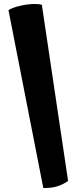

<svg xmlns="http://www.w3.org/2000/svg" viewBox="-20 -835 425 972"><path d="M22.9 -783.7Q43.9 -796.9 83.5 -805.9Q123 -814.9 156.2 -814.9Q178.7 -814.9 191.9 -810.5L324.7 81.1Q296.9 100.6 266.8 109.1Q236.8 117.7 199.2 116.7Z"/></svg>

Font: Fruktur
Style: Regular
Weight: 400
Designer: Viktoriya Grabowska
Foundry: Viktoriya Grabowska
Version: Version 1.004; ttfautohint (v1.4.1)